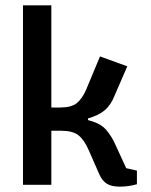

<svg xmlns="http://www.w3.org/2000/svg" viewBox="-20 -691 563 718"><path d="M351 -40 312 -129Q295 -168 273.5 -185Q252 -202 210 -202H172V0H66V-671H172V-289H205Q246 -289 266 -304.5Q286 -320 301 -353L354 -480L456 -443L407 -330Q394 -298 372 -279Q350 -260 309 -248V-242Q348 -232 367.5 -215Q387 -198 406 -162L452 -62L492 -53V-2Q460 7 428 7Q397 7 379.5 -4Q362 -15 351 -40Z"/></svg>

Font: Athiti SemiBold
Style: Regular
Weight: 600
Designer: CadsonDemak Team
Foundry: CadsonDemak
Version: Version 1.033